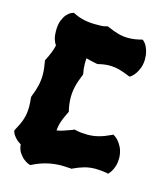

<svg xmlns="http://www.w3.org/2000/svg" viewBox="-111 -793 738 897"><g transform="rotate(15 257.5 -344.0)"><path d="M250 -445.8 249 -442.9Q234.9 -409.7 228.5 -382.6Q222.2 -355.5 222.2 -329.1Q222.2 -313.5 224.1 -297.9Q226.1 -282.2 230 -265.1L231 -261.2L229 -256.8Q214.8 -229 207.3 -207.3Q199.7 -185.5 198.2 -162.1Q208 -163.6 215.8 -165.5Q223.6 -167.5 231.2 -170.2Q238.8 -172.9 246.8 -175.8Q254.9 -178.7 265.1 -182.1Q267.6 -183.1 269.5 -183.8Q271.5 -184.6 273.9 -186L277.8 -188L282.2 -187Q298.8 -183.1 313.7 -181.6Q328.6 -180.2 341.8 -180.2Q369.6 -180.2 396 -187Q422.4 -193.8 454.1 -209L460 -211.9L464.8 -209Q465.3 -208.5 471.7 -204.1Q478 -199.7 486.1 -190.2Q494.1 -180.7 502 -165.8Q509.8 -150.9 513.2 -128.9Q514.2 -123.5 514.2 -118.7Q514.2 -113.8 514.2 -108.9Q514.2 -91.8 510.3 -78.1Q506.3 -64.5 501.5 -54.9Q496.6 -45.4 492.4 -40Q488.3 -34.7 487.8 -34.2L482.9 -28.8L477.1 -30.8Q461.9 -33.2 448.2 -34.7Q434.6 -36.1 421.9 -36.1Q393.1 -36.1 368.4 -29.3Q343.8 -22.5 314.9 -8.8L311 -6.8L308.1 -7.8Q296.9 -7.8 286.1 -8.8Q275.4 -9.8 265.1 -9.8Q228.5 -9.8 193.8 -1.5Q159.2 6.8 126 23.9L121.1 25.9L117.2 24.9Q118.7 25.4 109.9 22Q101.1 18.6 89.4 9.5Q77.6 0.5 66.7 -15.4Q55.7 -31.2 53.2 -56.2Q40 -63.5 31.5 -72Q22.9 -80.6 17.8 -87.9Q12.7 -95.2 10.7 -100.3Q8.8 -105.5 8.8 -106L7.8 -110.8L9.8 -115.2Q19 -131.8 25.9 -146.5Q32.7 -161.1 37.1 -175Q41.5 -189 43.7 -203.4Q45.9 -217.8 45.9 -234.9Q45.9 -254.9 43 -279.8L43.9 -286.1Q56.6 -316.9 62.7 -343.3Q68.8 -369.6 68.8 -396Q68.8 -411.1 66.9 -427Q64.9 -442.9 62 -460L61 -464.8L63 -467.8Q74.2 -489.7 81.5 -508.1Q88.9 -526.4 92.8 -544.9Q85.4 -554.7 80.3 -571Q75.2 -587.4 75.2 -610.8Q75.2 -642.1 83.3 -661.9Q91.3 -681.6 101.3 -692.9Q111.3 -704.1 119.6 -708Q127.9 -711.9 128.9 -711.9L133.8 -713.9L138.2 -711.9Q163.6 -699.2 189.5 -693.6Q215.3 -688 244.1 -688Q255.9 -688 271.5 -688.2Q287.1 -688.5 299.8 -692.9L304.2 -693.8L308.1 -691.9Q336.9 -679.2 360.6 -672.6Q384.3 -666 409.2 -666Q424.3 -666 439.7 -668.2Q455.1 -670.4 472.2 -674.8L478 -675.8L481.9 -671.9Q482.4 -671.4 487.3 -666.5Q492.2 -661.6 497.3 -651.9Q502.4 -642.1 506.8 -627.2Q511.2 -612.3 511.2 -591.8V-584Q509.8 -562 503.2 -545.7Q496.6 -529.3 489.3 -518.8Q481.9 -508.3 475.8 -502.9Q469.7 -497.6 469.2 -497.1L462.9 -493.2L457 -495.1Q428.2 -507.3 405.5 -513.2Q382.8 -519 359.9 -519Q346.2 -519 332.5 -517.1Q318.8 -515.1 303.2 -511.2L295.9 -512.2Q281.7 -514.6 270 -517.8Q258.3 -521 246.1 -523.9Q245.1 -516.6 245.1 -509.8Q245.1 -502.9 245.1 -496.1Q245.1 -485.4 246.3 -474.1Q247.6 -462.9 250 -450.2Z"/></g></svg>

Font: Hanalei Fill
Style: Regular
Weight: 400
Version: Version 1.000